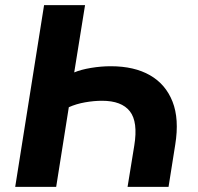

<svg xmlns="http://www.w3.org/2000/svg" viewBox="-20 -725 767 745"><path d="M39 0 151 -705H310L268 -444Q294 -455 333 -461.5Q372 -468 410 -468Q501 -468 562 -433Q623 -398 649.5 -330.5Q676 -263 660 -164L634 0H475L501 -160Q516 -252 484 -293Q452 -334 376 -334Q345 -334 310.5 -328Q276 -322 247 -309L198 0Z"/></svg>

Font: Nunito Sans 10pt ExtraBold
Style: Italic
Weight: 800
Italic angle: -9°
Designer: Vernon Adams
Foundry: Vernon Adams
Version: Version 3.101;gftools[0.9.27]